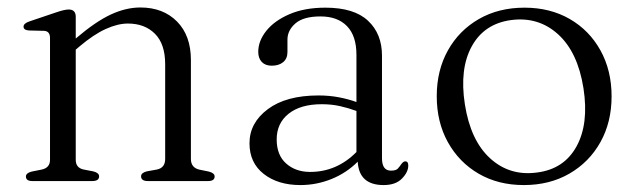

<svg xmlns="http://www.w3.org/2000/svg" viewBox="-20 -496 1742 526"><path d="M187.5 -450V-390.5Q242 -437 283.5 -456.2Q325 -475.5 364.5 -475.5Q427 -475.5 465 -437Q503 -398.5 503 -331.5V-60.5Q503 -36 527.5 -31L552 -26Q568 -22 568 -12.5Q568 0 550 0H385Q366.5 0 366.5 -13Q366.5 -22.5 382 -26.5L409.5 -31.5Q432.5 -36 432.5 -60.5V-320Q432.5 -375.5 404.5 -403.5Q376.5 -431.5 330.5 -431.5Q302.5 -431.5 269.5 -416.5Q236.5 -401.5 197.5 -368.5L187.5 -360V-58Q187.5 -36 209.5 -31.5L235.5 -26.5Q251.5 -22.5 251.5 -13Q251.5 0 233 0H68.5Q51 0 51 -12.5Q51 -22 67 -26L94.5 -31.5Q117 -36.5 117 -58V-392Q117 -410.5 101 -411.5L59.5 -412.5Q44.5 -413.5 44.5 -423Q44.5 -432 61 -437.5L133.5 -462Q157 -470 168 -470Q187.5 -470 187.5 -450Z M663.5 -103.5Q663.5 -159.5 713.8 -197Q764 -234.5 852.5 -234.5Q882 -234.5 908.2 -229.5Q934.5 -224.5 956.5 -216.5V-346Q956.5 -397.5 930.8 -424.2Q905 -451 858 -451Q811.5 -451 789.5 -432Q767.5 -413 767.5 -387.5V-353.5Q767.5 -335.5 755.8 -325.8Q744 -316 724.5 -316Q707 -316 697.2 -326.2Q687.5 -336.5 687.5 -354Q687.5 -384 709.8 -411.8Q732 -439.5 773.2 -457.2Q814.5 -475 871.5 -475Q950 -475 988.2 -439.2Q1026.5 -403.5 1026.5 -343.5V-62.5Q1026.5 -28.5 1051 -28.5Q1065 -28.5 1070.2 -34.5Q1075.5 -40.5 1079.5 -46.5Q1085 -54 1090.5 -54Q1098.5 -54 1098.5 -42.5Q1098.5 -24.5 1081.2 -6.8Q1064 11 1031 11Q963.5 11 960 -53Q929 -22 888 -5.5Q847 11 803 11Q741.5 11 702.5 -19.5Q663.5 -50 663.5 -103.5ZM738 -114Q738 -71 764 -48Q790 -25 829.5 -25Q902.5 -25 956.5 -79.5V-192Q935 -200 911.8 -205.2Q888.5 -210.5 861.5 -210.5Q803.5 -210.5 770.8 -184.5Q738 -158.5 738 -114Z M1417 -475Q1487 -475 1540.8 -444Q1594.5 -413 1625 -358Q1655.5 -303 1655.5 -232Q1655.5 -161.5 1625 -106.8Q1594.5 -52 1540.2 -20.5Q1486 11 1415 11Q1345 11 1291.2 -20.2Q1237.5 -51.5 1207 -106.5Q1176.5 -161.5 1176.5 -232.5Q1176.5 -303 1207 -357.8Q1237.5 -412.5 1291.8 -443.8Q1346 -475 1417 -475ZM1452 -23.5Q1525.5 -33 1559.5 -95Q1593.5 -157 1578.5 -254Q1563 -353 1509 -402Q1455 -451 1380 -441Q1306.5 -431 1272.5 -369.2Q1238.5 -307.5 1253.5 -210.5Q1269 -111 1323 -62Q1377 -13 1452 -23.5Z"/></svg>

Font: Fraunces 9pt Light
Style: Regular
Weight: 300
Version: Version 1.000;[0bf87f6ff]